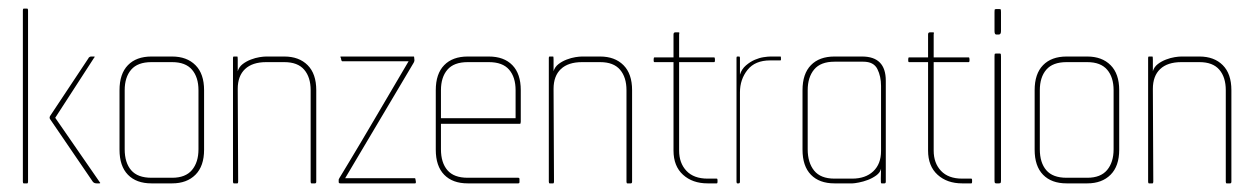

<svg xmlns="http://www.w3.org/2000/svg" viewBox="-20 -425 2907 445"><path d="M210 0H204Q198 0 195 -4L96 -149Q94 -152 96 -156L185 -290Q185 -291 187 -292.5Q189 -294 191 -294H198Q201 -294 198 -291L108 -152L211 -3Q214 0 210 0ZM43 0H35Q33 0 33 -4V-401Q33 -405 35 -405H43Q45 -405 45 -401V-4Q45 0 43 0Z M379 0H331Q296 0 276.5 -20Q257 -40 257 -78V-216Q257 -254 276.5 -274Q296 -294 331 -294H379Q413 -294 433 -274Q453 -254 453 -216V-78Q453 -40 433 -20Q413 0 379 0ZM440 -216Q440 -246 425 -263.5Q410 -281 379 -281H331Q299 -281 284 -263.5Q269 -246 269 -216V-79Q269 -48 284 -30.5Q299 -13 331 -13H379Q410 -13 425 -31Q440 -49 440 -79Z M710 0H702Q700 0 700 -4V-216Q700 -246 685 -263.5Q670 -281 639 -281H597Q565 -281 548 -265Q531 -249 531 -219L532 -4Q532 0 530 0H522Q520 0 520 -4V-291Q520 -294 522 -294H530Q531 -294 531 -287V-276V-260Q534 -270 542.5 -276.5Q551 -283 561.5 -287Q572 -291 581.5 -292.5Q591 -294 597 -294H639Q673 -294 693 -274Q713 -254 713 -216V-4Q713 0 710 0Z M939 -280 780 -12H941Q943 -12 943 -9L944 -3Q944 0 942 0H769Q765 0 765 -3V-9Q765 -10 772.5 -22Q780 -34 791.5 -53.5Q803 -73 817.5 -97Q832 -121 847 -147L927 -283H773Q772 -283 771 -286L770 -291Q767 -294 771 -294H939Q940 -294 940 -291Q940 -288 940.5 -286Q941 -284 939 -280Z M1185 -138H1002V-79Q1002 -48 1017 -30.5Q1032 -13 1064 -13H1181Q1184 -13 1184 -10V-3Q1184 0 1181 0H1064Q1029 0 1009.5 -20Q990 -40 990 -78V-216Q990 -254 1009.5 -274Q1029 -294 1064 -294H1113Q1148 -294 1167.5 -274Q1187 -254 1187 -216V-143Q1187 -138 1185 -138ZM1175 -216Q1175 -246 1160 -263.5Q1145 -281 1113 -281H1064Q1032 -281 1017 -263.5Q1002 -246 1002 -216V-151H1175Z M1442 0H1434Q1432 0 1432 -4V-216Q1432 -246 1417 -263.5Q1402 -281 1371 -281H1329Q1297 -281 1280 -265Q1263 -249 1263 -219L1264 -4Q1264 0 1262 0H1254Q1252 0 1252 -4V-291Q1252 -294 1254 -294H1262Q1263 -294 1263 -287V-276V-260Q1266 -270 1274.5 -276.5Q1283 -283 1293.5 -287Q1304 -291 1313.5 -292.5Q1323 -294 1329 -294H1371Q1405 -294 1425 -274Q1445 -254 1445 -216V-4Q1445 0 1442 0Z M1641 0H1620Q1585 0 1563 -20Q1541 -40 1541 -76V-281H1497Q1495 -281 1495 -284V-288Q1495 -292 1497 -292H1541V-345Q1541 -350 1545 -350H1553Q1555 -350 1554.5 -348.5Q1554 -347 1554 -345V-292H1635Q1637 -292 1637 -288V-284Q1637 -281 1635 -281H1554V-76Q1554 -47 1571 -29Q1588 -11 1620 -11H1641Q1643 -11 1643 -8V-3Q1643 0 1641 0Z M1789 -285H1765Q1730 -285 1712.5 -263Q1695 -241 1695 -211V-4Q1695 0 1692 0H1689Q1687 0 1687 -4V-291Q1687 -294 1689 -294H1693Q1695 -294 1695 -291V-252Q1699 -265 1709 -273.5Q1719 -282 1729.5 -286.5Q1740 -291 1750 -292.5Q1760 -294 1766 -294H1789Q1790 -294 1790 -291V-288V-286Q1789 -285 1789 -285Z M2030 0H2023Q2021 0 2021.5 -11.5Q2022 -23 2022 -34Q2020 -25 2011 -18.5Q2002 -12 1991.5 -8Q1981 -4 1970.5 -2Q1960 0 1956 0H1914Q1879 0 1859.5 -20Q1840 -40 1840 -78V-216Q1840 -254 1859.5 -274Q1879 -294 1914 -294H1978Q2033 -294 2033 -238V-4Q2033 0 2030 0ZM1981 -282H1914Q1882 -282 1867 -264Q1852 -246 1852 -216V-79Q1852 -48 1867 -29.5Q1882 -11 1914 -11H1955Q1986 -11 2004 -28Q2022 -45 2022 -75V-226Q2022 -248 2013.5 -265Q2005 -282 1981 -282Z M2231 0H2210Q2175 0 2153 -20Q2131 -40 2131 -76V-281H2087Q2085 -281 2085 -284V-288Q2085 -292 2087 -292H2131V-345Q2131 -350 2135 -350H2143Q2145 -350 2144.5 -348.5Q2144 -347 2144 -345V-292H2225Q2227 -292 2227 -288V-284Q2227 -281 2225 -281H2144V-76Q2144 -47 2161 -29Q2178 -11 2210 -11H2231Q2233 -11 2233 -8V-3Q2233 0 2231 0Z M2289 -345Q2285 -345 2285 -353V-397Q2285 -403 2286 -403.5Q2287 -404 2289 -404H2295Q2298 -404 2299 -403.5Q2300 -403 2300 -397V-353Q2300 -345 2295 -345ZM2289 0Q2287 0 2286 -1Q2285 -2 2285 -7V-294Q2285 -300 2286 -300.5Q2287 -301 2289 -301H2295Q2298 -301 2299 -300.5Q2300 -300 2300 -294V-7Q2300 -2 2299 -1Q2298 0 2295 0Z M2500 0H2452Q2417 0 2397.5 -20Q2378 -40 2378 -78V-216Q2378 -254 2397.5 -274Q2417 -294 2452 -294H2500Q2534 -294 2554 -274Q2574 -254 2574 -216V-78Q2574 -40 2554 -20Q2534 0 2500 0ZM2561 -216Q2561 -246 2546 -263.5Q2531 -281 2500 -281H2452Q2420 -281 2405 -263.5Q2390 -246 2390 -216V-79Q2390 -48 2405 -30.5Q2420 -13 2452 -13H2500Q2531 -13 2546 -31Q2561 -49 2561 -79Z M2831 0H2823Q2821 0 2821 -4V-216Q2821 -246 2806 -263.5Q2791 -281 2760 -281H2718Q2686 -281 2669 -265Q2652 -249 2652 -219L2653 -4Q2653 0 2651 0H2643Q2641 0 2641 -4V-291Q2641 -294 2643 -294H2651Q2652 -294 2652 -287V-276V-260Q2655 -270 2663.5 -276.5Q2672 -283 2682.5 -287Q2693 -291 2702.5 -292.5Q2712 -294 2718 -294H2760Q2794 -294 2814 -274Q2834 -254 2834 -216V-4Q2834 0 2831 0Z"/></svg>

Font: Chathura Thin
Style: Regular
Weight: 250
Designer: Appaji Ambarisha Darbha
Foundry: Aditya Fonts
Version: Version 1.002 2016